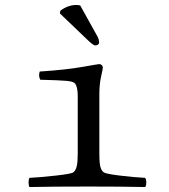

<svg xmlns="http://www.w3.org/2000/svg" viewBox="-20 -751 680 773"><path d="M380 -134Q380 -109 381.5 -94.5Q383 -80 387 -71Q391 -62 398 -57Q406 -51 463.5 -44Q521 -37 564 -35Q569 -30 569 -16Q569 -2 564 2Q478 0 338 0Q183 0 99 2Q95 -2 95 -16Q95 -30 99 -35Q141 -37 204 -44Q267 -51 275 -57Q280 -61 283.5 -67Q287 -73 289 -82Q291 -91 292 -103.5Q293 -116 293 -134V-364Q293 -401 282 -415Q276 -423 247.5 -425.5Q219 -428 142 -430Q134 -446 140 -463Q247 -470 314 -482Q376 -493 380 -493Q385 -493 389.5 -489Q394 -485 394 -480Q394 -474 387 -442.5Q380 -411 380 -372ZM303 -729 373 -603Q379 -591 379 -579Q379 -575 374.5 -571.5Q370 -568 364 -568Q356 -568 335 -588L221 -697L223 -708Q254 -731 288 -731Q295 -731 303 -729Z"/></svg>

Font: Libertinus Mono
Style: Regular
Weight: 400
Designer: Philipp H. Poll
Foundry: Khaled Hosny
Version: Version 6.7